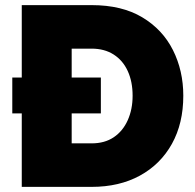

<svg xmlns="http://www.w3.org/2000/svg" viewBox="-20 -730 760 750"><path d="M28 -287V-427H374V-287ZM65 0V-710H338Q456 -710 535.5 -662.5Q615 -615 655.5 -534.5Q696 -454 696 -356Q696 -248 651.5 -168Q607 -88 526.5 -44Q446 0 338 0ZM498 -356Q498 -411 479 -452.5Q460 -494 424 -517Q388 -540 338 -540H260V-170H338Q389 -170 424.5 -194Q460 -218 479 -260.5Q498 -303 498 -356Z"/></svg>

Font: Raleway Thin Black
Style: Regular
Weight: 900
Version: Version 4.026